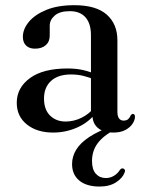

<svg xmlns="http://www.w3.org/2000/svg" viewBox="-20 -488 546 722"><path d="M404.5 -14.5 412.5 -0.5Q368.5 22 347.2 50.8Q326 79.5 326 117.5Q326 149.5 340.5 165.5Q355 181.5 378 181.5Q394.5 181.5 408.2 173.2Q422 165 430.5 151.5Q433.5 147.5 436.5 146Q439.5 144.5 443 145.5Q447 146.5 449.2 150.5Q451.5 154.5 448.5 161Q441 181.5 416.5 197.5Q392 213.5 354.5 213.5Q305.5 213.5 278.2 191Q251 168.5 251 129Q251 100 266.8 74.5Q282.5 49 316.2 26.8Q350 4.5 404.5 -14.5ZM327.5 -56.5V-64.5L322 -65.5V-356Q322 -399.5 301.5 -422.8Q281 -446 242.5 -446Q204.5 -446 185.8 -429.5Q167 -413 167 -391.5V-354Q167 -331 152 -318Q137 -305 111.5 -305Q90 -305 78 -316.8Q66 -328.5 66 -349.5Q66 -378.5 88.5 -405.8Q111 -433 154.2 -450.8Q197.5 -468.5 259.5 -468.5Q341.5 -468.5 381.5 -433Q421.5 -397.5 421.5 -336.5V-68Q421.5 -50.5 427.8 -42.5Q434 -34.5 444.5 -34.5Q456 -34.5 462 -40Q468 -45.5 471 -53Q472.5 -56 474.8 -57.8Q477 -59.5 480 -59.5Q483.5 -59.5 485.5 -56.8Q487.5 -54 487.5 -49Q487.5 -36.5 478.5 -22.8Q469.5 -9 451.5 0.8Q433.5 10.5 406 10.5Q368.5 10.5 348 -7Q327.5 -24.5 327.5 -56.5ZM43 -101.5Q43 -158 92.5 -194.2Q142 -230.5 234 -230.5Q268 -230.5 294.8 -224Q321.5 -217.5 342.5 -207.5L336 -188.5Q316 -197 294.2 -202.5Q272.5 -208 247 -208Q198.5 -208 172 -183.8Q145.5 -159.5 145.5 -117.5Q145.5 -76 168.2 -53.5Q191 -31 227 -31Q257.5 -31 286.2 -45Q315 -59 335.5 -84.5L344 -68Q317 -30 273 -9.8Q229 10.5 180 10.5Q119 10.5 81 -20Q43 -50.5 43 -101.5Z"/></svg>

Font: Fraunces 60pt
Style: Regular
Weight: 400
Version: Version 1.000;[b76b70a41]